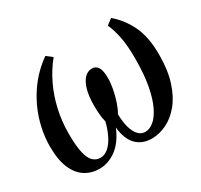

<svg xmlns="http://www.w3.org/2000/svg" viewBox="-157 -957 1227 1172"><g transform="rotate(-30 457.0 -371.0)"><path d="M230 11Q175 11 130.8 -16.8Q86.5 -44.5 60.8 -103.8Q35 -163 35 -256.5Q35 -351 64.5 -443.5Q94 -536 150.5 -615.5Q207 -695 287.5 -751.5L327.5 -720Q278 -659.5 243.8 -587.2Q209.5 -515 191.5 -434.5Q173.5 -354 173.5 -268Q173.5 -180.5 185.2 -132Q197 -83.5 218.5 -64Q240 -44.5 268.5 -44.5Q300 -44.5 326.2 -68Q352.5 -91.5 372.2 -131.2Q392 -171 405 -221.5Q398 -249 395.5 -277.2Q393 -305.5 393 -339Q393 -407 406.2 -452.2Q419.5 -497.5 442.2 -520.2Q465 -543 493.5 -543Q523 -543 537 -519.2Q551 -495.5 551 -443Q551 -409 543.2 -368.2Q535.5 -327.5 522.5 -288.5Q509.5 -249.5 493 -221.5Q494 -164.5 505.8 -125Q517.5 -85.5 537.8 -65Q558 -44.5 585.5 -44.5Q615 -44.5 644.8 -68.5Q674.5 -92.5 699.5 -143.5Q724.5 -194.5 739.5 -274.2Q754.5 -354 754.5 -466Q754.5 -555.5 742.2 -616.5Q730 -677.5 710 -720.5L750.5 -751.5Q815 -697.5 854 -616.8Q893 -536 893 -411.5Q893 -302 867.2 -222.2Q841.5 -142.5 798.8 -90.8Q756 -39 704 -14Q652 11 599 11Q534 11 492.2 -30.2Q450.5 -71.5 441.5 -157.5Q406 -72 349.8 -30.5Q293.5 11 230 11Z"/></g></svg>

Font: Merriweather SemiBold
Style: Italic
Weight: 600
Italic angle: -7.8°
Version: Version 2.101